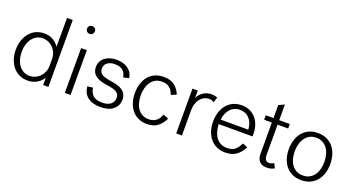

<svg xmlns="http://www.w3.org/2000/svg" viewBox="-47 -1293 3483 1889"><g transform="rotate(20 1694.5 -349.0)"><path d="M48 -235Q48 -290 64 -335.5Q80 -381 108 -413.5Q136 -446 174 -463.5Q212 -481 257 -481Q317 -481 356 -455.5Q395 -430 415 -398V-700H475V0H420V-78Q411 -61 396 -45Q381 -29 360.5 -16Q340 -3 314.5 4.5Q289 12 259 12Q214 12 175 -5.5Q136 -23 108 -55.5Q80 -88 64 -133.5Q48 -179 48 -235ZM263 -38Q291 -38 318 -49Q345 -60 366.5 -81Q388 -102 401.5 -132Q415 -162 415 -201V-268Q415 -307 401.5 -337Q388 -367 366.5 -388Q345 -409 317.5 -420Q290 -431 263 -431Q227 -431 199 -416Q171 -401 151 -374.5Q131 -348 120.5 -312.5Q110 -277 110 -235Q110 -193 120.5 -157Q131 -121 151 -94.5Q171 -68 199 -53Q227 -38 263 -38Z M636 -669Q636 -687 647.5 -698.5Q659 -710 677 -710Q695 -710 706.5 -698.5Q718 -687 718 -669Q718 -652 706.5 -640.5Q695 -629 677 -629Q659 -629 647.5 -640.5Q636 -652 636 -669ZM647 -469H707V0H647Z M1203 -130Q1203 -67 1155.5 -27.5Q1108 12 1020 12Q941 12 890.5 -24.5Q840 -61 833 -136L891 -143Q894 -97 925 -66Q956 -35 1021 -35Q1081 -35 1112 -60Q1143 -85 1143 -125Q1143 -166 1114 -185Q1085 -204 1017 -213Q977 -218 945.5 -227.5Q914 -237 892 -252.5Q870 -268 858.5 -291Q847 -314 847 -346Q847 -379 861 -404.5Q875 -430 898 -447Q921 -464 951.5 -472.5Q982 -481 1014 -481Q1089 -481 1137 -446.5Q1185 -412 1193 -352L1134 -339Q1127 -385 1098 -409.5Q1069 -434 1012 -434Q968 -434 937.5 -412Q907 -390 907 -350Q908 -310 936 -292Q964 -274 1034 -264Q1073 -259 1104 -249.5Q1135 -240 1157 -224.5Q1179 -209 1191 -186Q1203 -163 1203 -130Z M1295 -235Q1295 -286 1308.5 -331Q1322 -376 1349 -409.5Q1376 -443 1416.5 -462Q1457 -481 1510 -481Q1583 -481 1625.5 -447Q1668 -413 1688 -360L1633 -337Q1620 -379 1591 -405Q1562 -431 1508 -431Q1471 -431 1443 -416Q1415 -401 1396 -374.5Q1377 -348 1367 -312Q1357 -276 1357 -235Q1357 -193 1367 -156.5Q1377 -120 1396 -94Q1415 -68 1443.5 -53Q1472 -38 1508 -38Q1536 -38 1556.5 -45.5Q1577 -53 1591.5 -65.5Q1606 -78 1616 -95Q1626 -112 1634 -131L1689 -109Q1663 -54 1620.5 -21Q1578 12 1508 12Q1456 12 1416.5 -7Q1377 -26 1350 -59.5Q1323 -93 1309 -138Q1295 -183 1295 -235Z M2054 -413Q2046 -420 2033.5 -425Q2021 -430 1998 -430Q1974 -430 1951.5 -418.5Q1929 -407 1911.5 -385.5Q1894 -364 1883.5 -334Q1873 -304 1873 -267V0H1813V-469H1868V-390Q1883 -427 1921 -454Q1959 -481 2010 -481Q2027 -481 2043.5 -478Q2060 -475 2071 -469Z M2516 -110Q2490 -55 2445 -21.5Q2400 12 2330 12Q2278 12 2237.5 -7Q2197 -26 2169.5 -59.5Q2142 -93 2128 -138Q2114 -183 2114 -236Q2114 -287 2128 -331.5Q2142 -376 2169 -409.5Q2196 -443 2236 -462Q2276 -481 2327 -481Q2379 -481 2417 -461.5Q2455 -442 2480 -410.5Q2505 -379 2517 -338Q2529 -297 2529 -254V-229H2174Q2176 -190 2186 -154.5Q2196 -119 2214.5 -93Q2233 -67 2262 -51.5Q2291 -36 2330 -36Q2385 -36 2414.5 -62Q2444 -88 2465 -132ZM2324 -433Q2293 -433 2267.5 -421.5Q2242 -410 2223.5 -389Q2205 -368 2193 -339.5Q2181 -311 2178 -277H2467Q2463 -349 2424.5 -391Q2386 -433 2324 -433Z M2842 -9Q2831 0 2809.5 6Q2788 12 2763 12Q2712 12 2686.5 -16Q2661 -44 2661 -95V-422H2580V-469H2661V-605L2721 -633V-469H2832V-422H2721V-103Q2721 -73 2733 -56Q2745 -39 2771 -39Q2783 -39 2796 -43.5Q2809 -48 2819 -57Z M3030.5 -462Q3071 -481 3124 -481Q3177 -481 3217.5 -462Q3258 -443 3285.5 -409.5Q3313 -376 3327 -331Q3341 -286 3341 -234Q3341 -182 3327 -137Q3313 -92 3285.5 -59Q3258 -26 3217.5 -7Q3177 12 3124 12Q3071 12 3030.5 -7Q2990 -26 2962.5 -59Q2935 -92 2921 -137Q2907 -182 2907 -234Q2907 -286 2921 -331Q2935 -376 2962.5 -409.5Q2990 -443 3030.5 -462ZM3192 -416Q3163 -432 3124 -432Q3085 -432 3056 -416Q3027 -400 3007.5 -373Q2988 -346 2978.5 -310Q2969 -274 2969 -234Q2969 -194 2978.5 -158Q2988 -122 3007.5 -95Q3027 -68 3056 -52.5Q3085 -37 3124 -37Q3163 -37 3192 -52.5Q3221 -68 3240.5 -95Q3260 -122 3269.5 -158Q3279 -194 3279 -234Q3279 -274 3269.5 -310Q3260 -346 3240.5 -373Q3221 -400 3192 -416Z"/></g></svg>

Font: Post Grotesk Light
Style: Light
Weight: 300
Version: Version 1.0